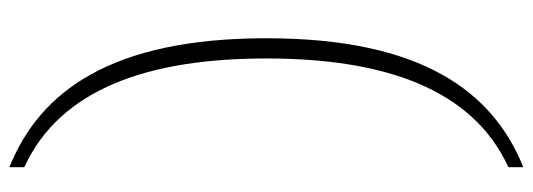

<svg xmlns="http://www.w3.org/2000/svg" viewBox="-374 -470 1108 399"><g transform="rotate(-90 179.5 -270.0)"><path d="M32 -804V-773C196 -698 258 -513 258 -270C258 -27 196 158 32 233V264C189 201 300 53 300 -270C300 -593 189 -741 32 -804Z"/></g></svg>

Font: Noto Serif Sinhala ExtraLight
Style: Regular
Weight: 200
Designer: Jelle Bosma - Monotype Design Team
Foundry: Monotype Imaging Inc.
Version: Version 2.007